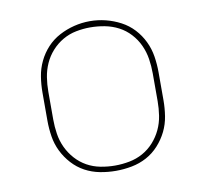

<svg xmlns="http://www.w3.org/2000/svg" viewBox="-65 -602 731 681"><g transform="rotate(-10 300.0 -261.5)"><path d="M300 8Q271 8 242.5 2.5Q214 -3 189 -16.5Q164 -30 144.5 -51.5Q125 -73 112.5 -98.5Q100 -124 95.5 -152.5Q91 -181 91 -210V-310Q91 -339 95.5 -367.5Q100 -396 112.5 -422Q125 -448 144.5 -469Q164 -490 189.5 -503.5Q215 -517 243 -524Q271 -531 300 -531Q329 -531 357 -524Q385 -517 410.5 -503.5Q436 -490 455.5 -469Q475 -448 487.5 -422Q500 -396 504.5 -367.5Q509 -339 509 -310V-210Q509 -181 504.5 -152.5Q500 -124 487.5 -98.5Q475 -73 455.5 -51.5Q436 -30 411 -16.5Q386 -3 357.5 2.5Q329 8 300 8ZM300 -11Q326 -11 352 -16Q378 -21 400.5 -33.5Q423 -46 440.5 -65.5Q458 -85 469 -108.5Q480 -132 484 -158Q488 -184 488 -210V-310Q488 -336 484 -362Q480 -388 469 -412Q458 -436 440 -455.5Q422 -475 399 -487Q376 -499 350 -504Q324 -509 297 -509Q272 -509 246.5 -504Q221 -499 198.5 -486Q176 -473 158.5 -453.5Q141 -434 130.5 -410.5Q120 -387 116 -361.5Q112 -336 112 -310V-210Q112 -184 116 -158Q120 -132 131 -108.5Q142 -85 159.5 -65.5Q177 -46 199.5 -33.5Q222 -21 248 -16Q274 -11 300 -11Z"/></g></svg>

Font: Zed Sans Thin Extended
Style: Regular
Weight: 100
Width: 7
Designer: Belleve Invis
Foundry: Belleve Invis
Version: Version 1.0.0; ttfautohint (v1.8.4)